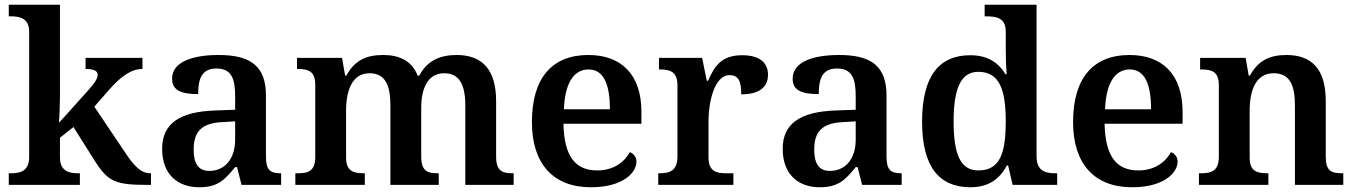

<svg xmlns="http://www.w3.org/2000/svg" viewBox="-20 -780 5714 810"><path d="M17 0H317V-49H308C274 -49 233 -57 233 -115V-199L290 -244L380 -101C436 -13 468 0 603 0H617V-49H614C576 -49 547 -78 511 -132L378 -330L440 -401C492 -460 535 -489 581 -489V-536H341V-489C374 -489 392 -482 392 -465C392 -451 384 -435 354 -401L229 -262C230 -268 233 -341 233 -376V-760H17V-711H28C62 -711 103 -703 103 -647V-117C103 -57 63 -49 28 -49H17Z M820 10C899 10 928 -21 972 -75H980L999 0H1166V-49H1163C1118 -49 1102 -65 1102 -120V-377C1102 -503 1035 -548 902 -548C794 -548 706 -520 706 -448C706 -400 742 -383 816 -383C816 -449 832 -491 893 -491C958 -491 972 -446 972 -374V-317L889 -314C738 -309 664 -259 664 -152C664 -42 732 10 820 10ZM863 -59C818 -59 797 -89 797 -148C797 -222 827 -261 920 -265L972 -268V-191C972 -110 929 -59 863 -59Z M1226 0H1519V-49H1515C1471 -49 1440 -58 1440 -115V-313C1440 -397 1465 -471 1539 -471C1605 -471 1627 -421 1627 -335V0H1831V-49H1828C1783 -49 1757 -58 1757 -120V-325C1757 -404 1783 -471 1854 -471C1919 -471 1943 -421 1943 -335V0H2147V-49H2144C2099 -49 2073 -58 2073 -120V-354C2073 -490 2011 -548 1907 -548C1836 -548 1782 -524 1749 -461H1742C1718 -523 1665 -548 1597 -548C1522 -548 1476 -524 1441 -461H1436L1423 -536H1233V-489H1236C1280 -489 1310 -480 1310 -423V-119C1310 -58 1281 -49 1236 -49H1226Z M2473 10C2607 10 2665 -51 2665 -98C2665 -119 2652 -133 2637 -138C2614 -96 2568 -61 2500 -61C2407 -61 2360 -120 2357 -258H2686V-308C2686 -466 2601 -548 2462 -548C2310 -548 2224 -452 2224 -265C2224 -91 2312 10 2473 10ZM2553 -319H2359C2363 -428 2400 -487 2463 -487C2528 -487 2553 -422 2553 -319Z M2757 0H3074V-49H3043C3002 -49 2969 -57 2969 -116V-270C2969 -347 2993 -463 3058 -463C3096 -463 3107 -437 3107 -382C3182 -382 3220 -411 3220 -465C3220 -514 3186 -547 3112 -547C3027 -547 2996 -506 2967 -439H2962L2942 -536H2760V-487H2763C2807 -487 2838 -478 2838 -419V-121C2838 -58 2805 -49 2760 -49H2757Z M3438 10C3517 10 3546 -21 3590 -75H3598L3617 0H3784V-49H3781C3736 -49 3720 -65 3720 -120V-377C3720 -503 3653 -548 3520 -548C3412 -548 3324 -520 3324 -448C3324 -400 3360 -383 3434 -383C3434 -449 3450 -491 3511 -491C3576 -491 3590 -446 3590 -374V-317L3507 -314C3356 -309 3282 -259 3282 -152C3282 -42 3350 10 3438 10ZM3481 -59C3436 -59 3415 -89 3415 -148C3415 -222 3445 -261 3538 -265L3590 -268V-191C3590 -110 3547 -59 3481 -59Z M4074 10C4152 10 4198 -26 4228 -82H4233L4252 0H4440V-49H4432C4386 -49 4353 -61 4353 -122V-760H4134V-711H4142C4186 -711 4223 -703 4223 -647V-578C4223 -544 4224 -499 4227 -467H4222C4193 -514 4149 -547 4073 -547C3943 -547 3870 -460 3870 -267C3870 -75 3943 10 4074 10ZM4107 -61C4032 -61 4003 -129 4003 -267C4003 -403 4032 -477 4107 -477C4196 -477 4223 -403 4223 -268C4223 -128 4196 -61 4107 -61Z M4756 10C4890 10 4948 -51 4948 -98C4948 -119 4935 -133 4920 -138C4897 -96 4851 -61 4783 -61C4690 -61 4643 -120 4640 -258H4969V-308C4969 -466 4884 -548 4745 -548C4593 -548 4507 -452 4507 -265C4507 -91 4595 10 4756 10ZM4836 -319H4642C4646 -428 4683 -487 4746 -487C4811 -487 4836 -422 4836 -319Z M5038 0H5331V-49H5326C5282 -49 5252 -58 5252 -115V-313C5252 -397 5277 -471 5353 -471C5421 -471 5443 -421 5443 -335V0H5647V-49H5642C5597 -49 5573 -58 5573 -120V-354C5573 -490 5513 -548 5407 -548C5335 -548 5288 -524 5253 -461H5248L5235 -536H5043V-487H5048C5092 -487 5122 -478 5122 -421V-119C5122 -58 5090 -49 5045 -49H5038Z"/></svg>

Font: Noto Serif Ethiopic SemiBold
Style: Regular
Weight: 600
Designer: Monotype Design Team
Foundry: Monotype Imaging Inc.
Version: Version 2.102